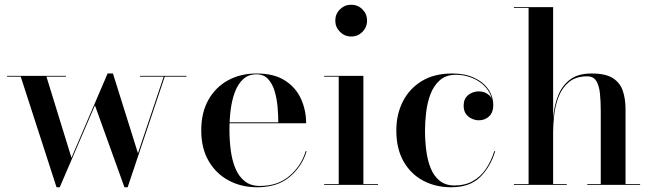

<svg xmlns="http://www.w3.org/2000/svg" viewBox="-20 -780 2750 810"><path d="M766.5 -460V-456.5H675L518.5 10H505L380.5 -335.5L232 10H218.5L67.5 -456.5H10V-460H258V-456.5H176L281.5 -114.5L434 -470H456.5L562 -133.5L670.5 -456.5H570.5V-460Z M1065 10Q998.5 10 945 -18.5Q891.5 -47 860.2 -100.8Q829 -154.5 829 -230Q829 -305.5 859.5 -359.2Q890 -413 942.5 -441.5Q995 -470 1062 -470Q1136.5 -470 1182.5 -440.2Q1228.5 -410.5 1250 -362.5Q1271.5 -314.5 1271.5 -260H896V-264H1154Q1154 -294 1151 -328.8Q1148 -363.5 1138.8 -395Q1129.5 -426.5 1111 -446.5Q1092.5 -466.5 1062 -466.5Q1028 -466.5 1006 -446.2Q984 -426 971.2 -392.2Q958.5 -358.5 953.2 -317.2Q948 -276 948 -233Q948 -188.5 953.5 -146Q959 -103.5 973 -69.8Q987 -36 1012.2 -15.8Q1037.5 4.5 1076.5 4.5Q1152 4.5 1201.5 -38Q1251 -80.5 1269.5 -142H1273.5Q1254 -77.5 1202.2 -33.8Q1150.5 10 1065 10Z M1461.5 -626Q1434 -626 1414.2 -645.8Q1394.5 -665.5 1394.5 -693Q1394.5 -721 1414.2 -740.5Q1434 -760 1461.5 -760Q1489.5 -760 1509 -740.5Q1528.5 -721 1528.5 -693Q1528.5 -665 1509 -645.5Q1489.5 -626 1461.5 -626ZM1513 -460V-3.5H1575V0H1347.5V-3.5H1409V-456.5H1347.5V-460Z M1883.5 10Q1817.5 10 1765 -18Q1712.5 -46 1682.2 -99.5Q1652 -153 1652 -230Q1652 -297 1679.2 -351.2Q1706.5 -405.5 1759 -437.8Q1811.5 -470 1888 -470Q1941 -470 1980 -452Q2019 -434 2040 -403.5Q2061 -373 2061 -335.5Q2061 -306 2043.5 -289.2Q2026 -272.5 2000 -272.5Q1986 -272.5 1971 -279Q1956 -285.5 1946 -299Q1936 -312.5 1936 -334.5Q1936 -363.5 1955.2 -379Q1974.5 -394.5 2000 -394.5Q2024.5 -394.5 2042.2 -379.5Q2060 -364.5 2060 -335.5H2057.5Q2057.5 -366.5 2044 -390.5Q2030.5 -414.5 2008 -431Q1985.5 -447.5 1958.5 -456Q1931.5 -464.5 1903.5 -464.5Q1861.5 -464.5 1835.5 -441.5Q1809.5 -418.5 1796 -382.5Q1782.5 -346.5 1777.8 -306Q1773 -265.5 1773 -230Q1773 -187 1778.2 -145.5Q1783.5 -104 1796.8 -70.8Q1810 -37.5 1834.8 -17.5Q1859.5 2.5 1898 2.5Q1942 2.5 1974.8 -16Q2007.5 -34.5 2029.8 -67.2Q2052 -100 2065 -142H2069Q2049.5 -76.5 2005.8 -33.2Q1962 10 1883.5 10Z M2148 0V-3.5H2210V-746.5H2148V-750H2313.5V-3.5H2371V0ZM2457.5 0V-3.5H2514.5V-310.5Q2514.5 -352.5 2511 -385.8Q2507.5 -419 2495.5 -438.5Q2483.5 -458 2457.5 -458Q2409.5 -458 2380.8 -434.2Q2352 -410.5 2337.5 -373.8Q2323 -337 2318.2 -296.8Q2313.5 -256.5 2313.5 -223L2310.5 -219Q2310.5 -254.5 2315.2 -297.8Q2320 -341 2336 -380.2Q2352 -419.5 2385.5 -444.8Q2419 -470 2476.5 -470Q2534.5 -470 2565.2 -450.5Q2596 -431 2607.5 -396.8Q2619 -362.5 2619 -319V-3.5H2680.5V0Z"/></svg>

Font: Bodoni Moda 48pt Medium
Style: Regular
Weight: 500
Designer: Owen Earl
Foundry: indestructible type
Version: Version 2.005